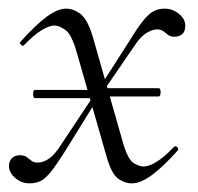

<svg xmlns="http://www.w3.org/2000/svg" viewBox="-20 -415 459 444"><path d="M209 -211H347Q350 -211 351 -206.5Q352 -202 351 -197Q350 -192 347 -192H209ZM209 -188H61Q58 -188 57 -193Q56 -198 57 -202.5Q58 -207 61 -207H209ZM285 9Q268 9 253 -2Q238 -13 227 -51L158 -292Q146 -335 131.5 -345.5Q117 -356 106 -356Q94 -356 76 -345Q58 -334 36 -311Q33 -307 28.5 -311.5Q24 -316 28 -319Q62 -357 87.5 -376Q113 -395 133 -395Q151 -395 167.5 -381.5Q184 -368 196 -325L265 -83Q276 -46 289 -38Q302 -30 312 -30Q325 -30 342.5 -41Q360 -52 382 -75Q386 -79 390 -74.5Q394 -70 391 -67Q357 -29 331 -10Q305 9 285 9ZM48 9Q29 9 14 -4.5Q-1 -18 1 -36Q3 -46 9.5 -51Q16 -56 26 -56Q36 -56 41.5 -52Q47 -48 52.5 -43.5Q58 -39 67 -39Q78 -39 90 -46Q102 -53 115 -71L196 -193L204 -184L129 -63Q110 -33 97.5 -17.5Q85 -2 74 3.5Q63 9 48 9ZM208 -188 201 -198 281 -323Q300 -354 312.5 -369Q325 -384 336 -389.5Q347 -395 361 -395Q380 -395 395.5 -381.5Q411 -368 408 -350Q407 -340 400 -335Q393 -330 384 -330Q374 -330 368.5 -334.5Q363 -339 357.5 -343Q352 -347 343 -347Q333 -347 320 -339.5Q307 -332 295 -315Z"/></svg>

Font: Cormorant Light
Style: Italic
Weight: 300
Italic angle: -10°
Designer: Christian Thalmann (Catharsis Fonts)
Foundry: Catharsis Fonts
Version: Version 4.000